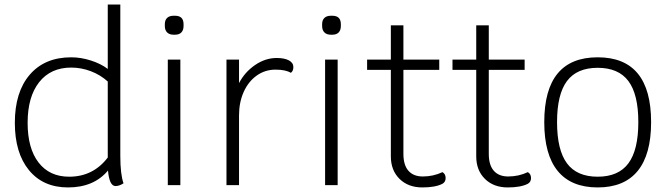

<svg xmlns="http://www.w3.org/2000/svg" viewBox="-20 -811 2912 841"><path d="M521 -8Q502 4 486 4Q459 4 453 -64Q391 10 278 10Q169 10 107 -65.5Q45 -141 45 -273Q45 -408 110.5 -484Q176 -560 292 -560Q334 -560 378 -546Q422 -532 452 -509V-791H507V-128Q507 -48 521 -8ZM452 -121V-454Q420 -483 378 -499Q336 -515 292 -515Q202 -515 151.5 -451Q101 -387 101 -273Q101 -161 149 -99Q197 -37 283 -37Q388 -37 452 -121Z M715 -550H770V0H715ZM702 -697V-705Q702 -723 712 -732.5Q722 -742 740 -742H747Q784 -742 784 -705V-697Q784 -679 774.5 -669Q765 -659 747 -659H740Q722 -659 712 -669Q702 -679 702 -697Z M1265 -517Q1265 -500 1254 -492Q1231 -506 1187 -506Q1141 -506 1104.5 -480Q1068 -454 1047.5 -408.5Q1027 -363 1027 -305V0H972V-550H1027V-447Q1052 -495 1097 -526Q1142 -557 1192 -557Q1226 -557 1245.5 -546.5Q1265 -536 1265 -517Z M1404 -550H1459V0H1404ZM1391 -697V-705Q1391 -723 1401 -732.5Q1411 -742 1429 -742H1436Q1473 -742 1473 -705V-697Q1473 -679 1463.5 -669Q1454 -659 1436 -659H1429Q1411 -659 1401 -669Q1391 -679 1391 -697Z M1932 -31Q1932 -14 1918 -6Q1887 10 1830 10Q1768 10 1730 -27.5Q1692 -65 1692 -126V-505H1588V-550H1692V-700H1747V-550H1904V-505H1747V-137Q1747 -88 1769 -63Q1791 -38 1832 -38Q1878 -38 1918 -57Q1932 -49 1932 -31Z M2306 -31Q2306 -14 2292 -6Q2261 10 2204 10Q2142 10 2104 -27.5Q2066 -65 2066 -126V-505H1962V-550H2066V-700H2121V-550H2278V-505H2121V-137Q2121 -88 2143 -63Q2165 -38 2206 -38Q2252 -38 2292 -57Q2306 -49 2306 -31Z M2364 -276Q2364 -560 2598 -560Q2832 -560 2832 -276Q2832 -134 2773 -62Q2714 10 2598 10Q2482 10 2423 -62Q2364 -134 2364 -276ZM2776 -276Q2776 -398 2732.5 -456Q2689 -514 2598 -514Q2507 -514 2463.5 -456Q2420 -398 2420 -276Q2420 -154 2463.5 -95.5Q2507 -37 2598 -37Q2689 -37 2732.5 -95.5Q2776 -154 2776 -276Z"/></svg>

Font: Krub Light
Style: Regular
Weight: 300
Designer: Ekaluck Peanpanawate
Foundry: Cadson Demak Co.,Ltd.
Version: Version 1.000; ttfautohint (v1.6)